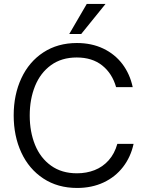

<svg xmlns="http://www.w3.org/2000/svg" viewBox="-20 -932 745 965"><path d="M48.8 -352.1Q48.8 -456.1 87.4 -538.8Q126 -621.6 198 -668.7Q270 -715.8 366.7 -715.8Q440.4 -715.8 498.8 -688Q557.1 -660.2 595 -610.4Q632.8 -560.5 647 -494.1H563.5Q543.9 -563 493.7 -603Q443.4 -643.1 365.7 -643.1Q289.6 -643.1 236.3 -604.5Q183.1 -565.9 156.2 -499.8Q129.4 -433.6 129.4 -351.6Q129.4 -269.5 156.2 -203.6Q183.1 -137.7 236.6 -99.4Q290 -61 366.7 -61Q414.6 -61 455.3 -76.9Q496.1 -92.8 525.9 -126Q555.7 -159.2 569.8 -209H651.4Q637.2 -143.1 598.4 -92.8Q559.6 -42.5 500.5 -14.9Q441.4 12.7 367.7 12.7Q270 12.7 197.8 -34.9Q125.5 -82.5 87.2 -165.3Q48.8 -248 48.8 -352.1ZM510.3 -912.1H416L328.1 -761.2H388.2Z"/></svg>

Font: Wand UI Pro
Style: Regular
Weight: 400
Designer: Andreas Faust
Version: Version 1.003;FEAKit 1.0